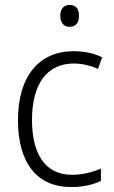

<svg xmlns="http://www.w3.org/2000/svg" viewBox="-20 -750 462 780"><path d="M263 -730C238 -730 225 -713 225 -686C225 -658 239 -641 263 -641C288 -641 301 -658 301 -686C301 -713 289 -730 263 -730ZM270 10C317 10 359 0 390 -15V-65C355 -50 315 -40 272 -40C161 -40 110 -128 110 -263C110 -409 171 -492 280 -492C312 -492 348 -484 378 -470L395 -517C364 -533 324 -542 279 -542C140 -542 53 -442 53 -262C53 -89 129 10 270 10Z"/></svg>

Font: Noto Sans Gujarati UI SemiCondensed Light
Style: Regular
Weight: 300
Width: 4
Designer: Jelle Bosma - Monotype Design Team, Universal Thirst
Foundry: Monotype Imaging Inc.
Version: Version 2.106